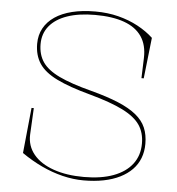

<svg xmlns="http://www.w3.org/2000/svg" viewBox="-53 -772 773 837"><g transform="rotate(5 334.0 -354.0)"><path d="M343 15Q298 15 251 3.5Q204 -8 158.5 -29.5Q113 -51 70 -81L90 -280H100L94 -164Q92 -114 122.5 -77Q153 -40 210 -20Q267 0 343 0Q419 0 472.5 -20Q526 -40 554.5 -77.5Q583 -115 583 -167Q583 -215 560 -248.5Q537 -282 484 -308.5Q431 -335 340 -360Q247 -385 192 -412Q137 -439 113.5 -475Q90 -511 90 -561Q90 -599 106.5 -629Q123 -659 154 -680Q185 -701 229.5 -712Q274 -723 331 -723Q385 -723 432 -711Q479 -699 518 -678Q557 -657 586 -630L566 -451H556L559 -539Q561 -596 535.5 -633.5Q510 -671 458.5 -689.5Q407 -708 331 -708Q260 -708 209.5 -690.5Q159 -673 132 -640Q105 -607 105 -561Q105 -515 127 -482.5Q149 -450 201 -425Q253 -400 342 -377Q414 -358 463 -337.5Q512 -317 542 -292.5Q572 -268 585 -237.5Q598 -207 598 -167Q598 -133 587 -104.5Q576 -76 554.5 -54Q533 -32 502 -16.5Q471 -1 431 7Q391 15 343 15Z"/></g></svg>

Font: Kalnia Thin
Style: Regular
Weight: 100
Version: Version 1.105